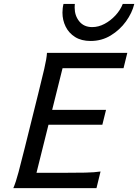

<svg xmlns="http://www.w3.org/2000/svg" viewBox="-20 -972 714 992"><path d="M249.5 -404.3H527.8L508.8 -327.6H230.5L168.5 -79.1H297.4Q369.6 -79.1 419.4 -80.1Q469.2 -81.1 499.5 -85.9L478.5 0H48.8Q61.5 -28.8 75.9 -83Q90.3 -137.2 107.9 -208L178.2 -490.7Q195.8 -561 208.5 -615.5Q221.2 -669.9 222.7 -698.7H637.7L618.2 -619.6H303.2ZM614.3 -951.7H673.8Q662.6 -905.3 630.9 -861.3Q599.1 -817.4 552.2 -788.8Q505.4 -760.3 448.2 -760.3Q400.4 -760.3 367.9 -780.8Q335.4 -801.3 319.1 -834.7Q302.7 -868.2 302.7 -906.7Q302.7 -918 304 -929.2Q305.2 -940.4 308.1 -951.7H366.7Q366.2 -946.8 366 -942.4Q365.7 -938 365.7 -933.1Q365.7 -891.1 389.6 -861.6Q413.6 -832 456.5 -832Q488.8 -832 520 -848.6Q551.3 -865.2 576.4 -892.3Q601.6 -919.4 614.3 -951.7Z"/></svg>

Font: Andika
Style: Italic
Weight: 400
Italic angle: -14°
Designer: Victor Gaultney, Annie Olsen, Julie Remington, Don Collingsworth, Eric Hays, Becca Hirsbrunner
Foundry: SIL International
Version: Version 6.101